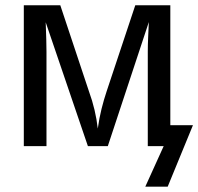

<svg xmlns="http://www.w3.org/2000/svg" viewBox="-20 -548 744 720"><path d="M593.8 0H534.2V-353.5Q534.2 -381.3 535.6 -409.4Q537.1 -437.5 538.1 -465.3L384.3 0H309.6L151.4 -464.4Q154.3 -388.2 154.3 -353.5V0H69.3V-528.3H206.1L313.5 -205.6Q326.2 -170.9 334.5 -135.7Q342.8 -100.6 346.7 -65.9Q352.1 -105 360.8 -139.9Q369.6 -174.8 379.9 -205.6L487.3 -528.3H618.7V-78.6H703.6L608.9 151.9H524.9Z"/></svg>

Font: Arimo
Style: Regular
Weight: 400
Designer: Steve Matteson
Foundry: Monotype Imaging Inc.
Version: Version 1.33